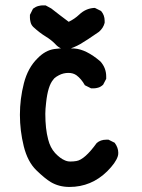

<svg xmlns="http://www.w3.org/2000/svg" viewBox="-20 -702 540 730"><path d="M123 -480.5Q152.3 -510.7 186.5 -515.6Q208 -518.6 227.5 -518.6Q247.1 -518.6 262.7 -517.6Q307.6 -514.6 361.3 -468.8Q383.8 -444.3 383.8 -411.1Q383.8 -408.2 383.8 -402.3L372.1 -379.9Q362.3 -371.1 353 -368.7Q343.8 -366.2 337.9 -366.2Q332 -366.2 326.2 -366.2L302.7 -377.9Q289.1 -402.3 270.5 -416Q257.8 -424.8 240.2 -424.8Q220.7 -424.8 204.1 -416Q194.3 -411.1 186.5 -404.3L182.6 -399.4Q162.1 -376 155.3 -311.5Q152.3 -286.1 152.3 -269.5Q152.3 -211.9 163.1 -171.9Q170.9 -140.6 189.5 -120.1Q209 -99.6 225.6 -92.8Q235.4 -87.9 247.6 -87.9Q259.8 -87.9 270.5 -89.8Q301.8 -94.7 347.7 -158.2Q362.3 -170.9 383.8 -170.9Q386.7 -170.9 392.6 -170.9L416 -159.2Q429.7 -140.6 429.7 -121.1Q429.7 -112.3 427.7 -107.4Q419.9 -83 387.7 -50.8Q327.1 8.8 244.1 8.8Q204.1 8.8 172.9 -9.8Q150.4 -23.4 118.2 -54.7Q85 -86.9 70.3 -146Q55.7 -205.1 55.7 -265.6Q55.7 -326.2 70.8 -385.3Q85.9 -444.3 123 -480.5ZM106.4 -599.6Q98.6 -607.4 96.2 -617.7Q93.8 -627.9 93.8 -633.8Q93.8 -639.6 93.8 -645.5L105.5 -668.9Q116.2 -676.8 126 -679.2Q135.7 -681.6 141.6 -681.6Q147.5 -681.6 153.3 -681.6L174.8 -669.9Q207 -644.5 241.2 -619.1Q263.7 -629.9 281.2 -646.5Q305.7 -669.9 337.9 -671.9H340.8L364.3 -660.2Q377.9 -644.5 377.9 -623Q377.9 -620.1 377.9 -615.2Q373 -595.7 356.4 -581.1Q308.6 -547.9 285.6 -534.7Q262.7 -521.5 233.4 -512.7Q208 -514.6 190.4 -534.2Q175.8 -549.8 153.3 -563.5Q130.9 -577.1 106.4 -599.6Z"/></svg>

Font: JasonHandwriting2
Style: SemiBold
Weight: 600
Version: Version 1.04.7